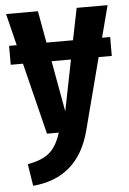

<svg xmlns="http://www.w3.org/2000/svg" viewBox="-53 -570 557 829"><g transform="rotate(-5 225.0 -155.5)"><path d="M444 -392V-310H387L306 1Q254 202 57 219L42 124Q105 113 137 85.5Q169 58 187 0H136L59 -310H6V-392H39L5 -530H143L168 -392H283L311 -530H445L409 -392ZM267 -310H183L223 -89Z"/></g></svg>

Font: Fira Sans Compressed SemiBold
Style: Regular
Weight: 600
Width: 1
Designer: bBox Type GmbH & Carrois Corporate GbR & Edenspiekermann AG
Foundry: bBox Type GmbH & Carrois Corporate GbR & Edenspiekermann AG
Version: Version 4.301